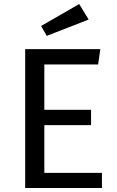

<svg xmlns="http://www.w3.org/2000/svg" viewBox="-20 -933 580 953"><path d="M200 -613V-388H432V-312H200V-75H486V0H105V-689H478L467 -613ZM184 -804 373 -913 420 -836 212 -755Z"/></svg>

Font: Feura Sans
Style: Regular
Weight: 400
Designer: Carrois Corporate & Edenspiekermann
Foundry: Carrois Corporate GbR & Edenspiekermann AG
Version: Version 1.001